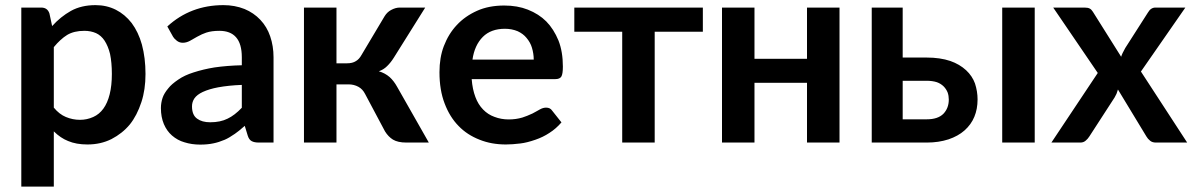

<svg xmlns="http://www.w3.org/2000/svg" viewBox="-20 -542 4537 730"><path d="M184.6 -362.8V-132.8Q205.6 -107.4 230.5 -97.2Q256.3 -86.4 284.2 -86.4Q310.5 -86.4 334.5 -97.2Q357.4 -107.4 373 -128.9Q388.7 -150.4 397 -183.6Q405.3 -216.8 405.3 -260.7Q405.3 -304.2 398.4 -336.9Q391.1 -366.7 377.4 -387.7Q364.3 -407.2 345.2 -416Q325.2 -424.8 300.8 -424.8Q261.7 -424.8 235.4 -409.2Q209.5 -393.1 184.6 -362.8ZM168 -490.7 178.2 -442.9Q210.4 -478.5 249.5 -500.5Q289.1 -522.5 343.3 -522.5Q385.3 -522.5 420.4 -504.9Q455.1 -487.3 480.5 -454.6Q506.3 -419.9 519.5 -372.6Q533.2 -321.8 533.2 -260.7Q533.2 -201.2 517.6 -153.8Q501 -103 473.6 -68.8Q445.3 -34.7 403.8 -13.2Q362.8 7.3 312.5 7.3Q269.5 7.3 238.8 -5.9Q210.4 -17.1 184.6 -42.5V167.5H61V-513.2H136.7Q160.6 -513.2 168 -490.7Z M899.4 -132.3V-219.2Q849.6 -217.3 809.6 -210Q775.4 -203.6 751 -192.4Q729 -182.1 719.2 -168Q710 -154.3 710 -137.7Q710 -104.5 729.5 -90.8Q748 -77.1 779.3 -77.1Q817.9 -77.1 845.2 -90.8Q872.1 -103.5 899.4 -132.3ZM638.2 -401.9 616.2 -441.4Q704.6 -522.5 829.6 -522.5Q872.6 -522.5 909.7 -507.8Q944.8 -493.2 969.7 -466.8Q995.1 -439.9 1007.3 -403.8Q1020 -366.7 1020 -324.2V0H963.9Q946.8 0 937 -5.4Q926.8 -10.7 921.9 -26.4L910.6 -63.5Q886.2 -42 873 -33.2Q850.6 -17.6 834.5 -10.7Q811.5 -1 792 2.9Q769.5 7.8 741.2 7.8Q709 7.8 681.2 -1Q655.3 -8.3 633.8 -26.9Q614.3 -43.9 603 -70.3Q591.8 -97.2 591.8 -130.9Q591.8 -150.9 598.1 -169.9Q604 -187.5 620.1 -206.5Q631.8 -221.7 657.7 -239.3Q681.6 -255.9 715.8 -266.6Q753.4 -278.8 795.4 -285.6Q842.8 -292.5 899.4 -293.9V-324.2Q899.4 -375.5 877.4 -400.4Q856 -424.8 814 -424.8Q784.7 -424.8 764.2 -418Q749 -413.1 729.5 -402.3Q723.1 -398.4 702.1 -386.7Q688.5 -379.4 674.8 -379.4Q662.6 -379.4 652.8 -386.7Q642.6 -394.5 638.2 -401.9Z M1354.5 -333 1442.4 -480.5Q1452.1 -496.1 1466.8 -503.9Q1483.9 -513.2 1499.5 -513.2H1596.7L1477.1 -322.3Q1465.8 -304.2 1451.7 -290.5Q1438.5 -277.3 1420.4 -271Q1443.8 -264.2 1461.4 -249Q1477.5 -234.4 1490.2 -211.4L1610.4 0H1524.9Q1492.7 0 1474.1 -11.2Q1456.5 -22 1443.8 -42.5L1368.2 -184.6Q1358.9 -203.1 1342.8 -211.9Q1325.7 -221.2 1305.7 -221.2H1259.3V0H1135.7V-513.2H1259.3V-301.3H1299.3Q1320.3 -301.3 1333 -309.6Q1345.7 -316.9 1354.5 -333Z M1776.4 -315.4H2009.3Q2009.3 -337.9 2002.4 -360.8Q1996.6 -380.4 1981.9 -397.9Q1969.2 -413.6 1948.2 -423.3Q1925.8 -432.6 1899.9 -432.6Q1846.7 -432.6 1815.9 -401.9Q1784.2 -370.1 1776.4 -315.4ZM2091.3 -241.2H1773.4Q1776.4 -202.1 1787.6 -172.9Q1797.9 -145 1816.9 -125.5Q1835.4 -106.4 1859.9 -97.7Q1885.3 -87.9 1914.1 -87.9Q1941.9 -87.9 1966.3 -95.2Q1983.4 -100.6 2004.4 -110.4Q2010.3 -113.3 2020 -118.9Q2029.8 -124.5 2032.7 -126Q2044.9 -132.8 2056.2 -132.8Q2071.8 -132.8 2079.1 -121.6L2114.7 -76.7Q2094.2 -52.7 2068.8 -36.6Q2044.4 -20.5 2015.6 -10.7Q1983.4 0.5 1959 3.4Q1927.7 7.3 1903.3 7.3Q1848.6 7.3 1803.7 -10.7Q1755.9 -29.3 1723.6 -63Q1689.9 -97.2 1670.4 -148.9Q1650.9 -199.7 1650.9 -267.6Q1650.9 -323.2 1667.5 -366.7Q1685.5 -413.6 1716.8 -446.8Q1748 -480.5 1793.9 -501Q1838.4 -521 1897 -521Q1947.3 -521 1986.8 -505.4Q2028.8 -488.8 2057.1 -460.4Q2085.4 -431.6 2103.5 -387.7Q2120.1 -345.2 2120.1 -288.6Q2120.1 -260.7 2114.3 -251Q2108.4 -241.2 2091.3 -241.2Z M2652.3 -513.2V-421.4H2469.2V0H2345.7V-421.4H2163.6V-513.2Z M3048.3 -513.2H3171.9V0H3048.3V-227.1H2848.6V0H2725.1V-513.2H2848.6V-318.4H3048.3Z M3412.1 -88.4H3503.9Q3545.9 -88.4 3566.9 -109.4Q3587.4 -130.9 3587.4 -163.6Q3587.4 -177.7 3583 -190.4Q3577.6 -203.6 3567.9 -213.4Q3557.1 -224.1 3542 -229.5Q3524.9 -234.9 3503.4 -234.9H3412.1ZM3412.1 -323.2H3502.9Q3554.7 -323.2 3593.3 -310.1Q3628.4 -297.9 3653.3 -274.9Q3676.8 -252.9 3687 -224.6Q3696.8 -194.3 3696.8 -164.1Q3696.8 -127.4 3684.6 -98.1Q3672.4 -68.4 3647 -45.9Q3622.6 -24.4 3586.4 -12.2Q3548.8 0 3504.4 0H3294.4V-513.2H3412.1ZM3790.5 -513.2H3914.1V0H3790.5Z M4317.9 -270 4493.7 0H4374.5Q4361.3 0 4353 -6.8Q4343.8 -14.2 4338.9 -22.9L4230.5 -201.7Q4228 -193.4 4225.1 -185.5Q4220.2 -175.8 4217.8 -171.4L4121.6 -22.9Q4115.7 -13.7 4107.9 -7.3Q4099.6 0 4087.9 0H3977.5L4153.8 -264.6L3984.4 -513.2H4103.5Q4116.7 -513.2 4123.5 -509.3Q4129.9 -505.9 4135.3 -497.1L4242.7 -326.2Q4246.1 -337.9 4258.3 -359.4L4344.7 -494.6Q4355.5 -513.2 4373 -513.2H4486.8Z"/></svg>

Font: Lato-SemiBold
Style: Bold
Weight: 500
Designer: Lukasz Dziedzic with Adam Twardoch and Botio Nikoltchev
Foundry: tyPoland Lukasz Dziedzic
Version: ""